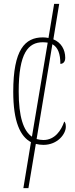

<svg xmlns="http://www.w3.org/2000/svg" viewBox="-20 -734 387 986"><path d="M203 10C276 10 318 -46 318 -83C318 -98 315 -105 310 -110C295 -65 262 -15 203 -15C191 -15 179 -17 168 -20L249 -507C278 -491 290 -457 290 -406C302 -406 315 -414 315 -437C315 -479 294 -516 254 -532L284 -714H258L229 -539C220 -541 210 -542 200 -542C108 -542 48 -479 48 -263C48 -109 84 -33 139 -4L100 232H126L164 5C176 8 189 10 203 10ZM76 -264C76 -462 125 -517 200 -517C209 -517 217 -516 225 -515L144 -32C100 -62 76 -135 76 -264Z"/></svg>

Font: Noto Serif ExtraCondensed Thin
Style: Regular
Weight: 100
Width: 2
Designer: Monotype Design Team
Foundry: Monotype Imaging Inc.
Version: Version 2.013